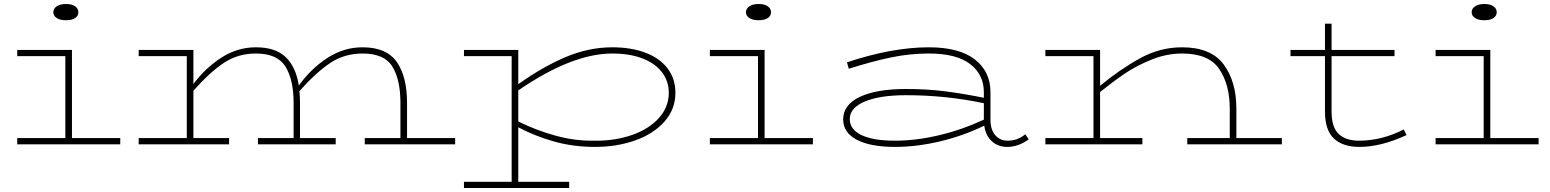

<svg xmlns="http://www.w3.org/2000/svg" viewBox="-20 -720 7736 958"><path d="M246 -659Q246 -677 263 -688.5Q280 -700 309 -700Q339 -700 355 -688.5Q371 -677 371 -659Q371 -641 355 -630Q339 -619 309 -619Q280 -619 263 -630Q246 -641 246 -659ZM580 -31V0H66V-31H306V-440H66V-471H339V-31Z M2251 -31V0H1800V-31H1978V-206Q1978 -322 1938 -387.5Q1898 -453 1789 -453Q1697 -453 1625 -404Q1553 -355 1474 -265Q1477 -237 1477 -206V-31H1655V0H1267V-31H1445V-206Q1445 -322 1404.5 -387.5Q1364 -453 1257 -453Q1166 -453 1095 -405Q1024 -357 945 -267V-31H1123V0H672V-31H912V-440H672V-471H945V-301Q1006 -382 1085.5 -433Q1165 -484 1257 -484Q1355 -484 1406 -434.5Q1457 -385 1471 -293Q1531 -377 1613 -430.5Q1695 -484 1789 -484Q1909 -484 1960 -410.5Q2011 -337 2011 -206V-31Z M3350 -257Q3350 -175 3295.5 -113.5Q3241 -52 3149.5 -19.5Q3058 13 2949 13Q2839 13 2742.5 -14.5Q2646 -42 2566 -85V187H2820V218H2295V187H2533V-440H2295V-471H2566V-300Q2688 -387 2803 -435.5Q2918 -484 3035 -484Q3129 -484 3200.5 -457Q3272 -430 3311 -378.5Q3350 -327 3350 -257ZM3317 -257Q3317 -315 3283 -359.5Q3249 -404 3185.5 -428.5Q3122 -453 3035 -453Q2834 -453 2566 -269V-114Q2652 -71 2750.5 -43.5Q2849 -16 2949 -18Q3049 -17 3133.5 -46.5Q3218 -76 3267.5 -131Q3317 -186 3317 -257Z M3702 -659Q3702 -677 3719 -688.5Q3736 -700 3765 -700Q3795 -700 3811 -688.5Q3827 -677 3827 -659Q3827 -641 3811 -630Q3795 -619 3765 -619Q3736 -619 3719 -630Q3702 -641 3702 -659ZM4036 -31V0H3522V-31H3762V-440H3522V-471H3795V-31Z M5113 -25Q5062 13 5005 13Q4960 13 4929 -15Q4898 -43 4891 -93Q4786 -42 4670 -14.5Q4554 13 4446 13Q4322 13 4254.5 -23Q4187 -59 4187 -124Q4187 -197 4270 -236.5Q4353 -276 4501 -276Q4606 -276 4699 -264Q4792 -252 4889 -232V-260Q4889 -348 4820.5 -400.5Q4752 -453 4615 -453Q4520 -453 4426 -433.5Q4332 -414 4215 -377L4206 -409Q4431 -484 4615 -484Q4766 -484 4844 -423.5Q4922 -363 4922 -260V-123Q4922 -72 4946.5 -45Q4971 -18 5006 -18Q5033 -18 5054.5 -26Q5076 -34 5096 -50ZM4889 -123V-205Q4699 -245 4501 -245Q4370 -245 4295 -213.5Q4220 -182 4220 -126Q4220 -74 4278.5 -46Q4337 -18 4446 -18Q4550 -18 4664.5 -45Q4779 -72 4889 -123Z M6376 -31V0H5904V-31H6116V-178Q6116 -298 6063.5 -375.5Q6011 -453 5878 -453Q5801 -453 5725.5 -422.5Q5650 -392 5592.5 -353Q5535 -314 5469 -261V-31H5680V0H5196V-31H5436V-440H5196V-471H5469V-292Q5568 -374 5668 -429Q5768 -484 5878 -484Q6022 -484 6085.5 -398.5Q6149 -313 6149 -178V-31Z M6998 -46Q6871 13 6763 13Q6680 13 6635.5 -29Q6591 -71 6591 -163V-440H6419V-471H6591V-602H6624V-471H6938V-440H6624V-163Q6624 -85 6659.5 -51.5Q6695 -18 6761 -18Q6874 -18 6984 -74Z M7323 -659Q7323 -677 7340 -688.5Q7357 -700 7386 -700Q7416 -700 7432 -688.5Q7448 -677 7448 -659Q7448 -641 7432 -630Q7416 -619 7386 -619Q7357 -619 7340 -630Q7323 -641 7323 -659ZM7657 -31V0H7143V-31H7383V-440H7143V-471H7416V-31Z"/></svg>

Font: BioRhyme Expanded ExtraLight
Style: Regular
Weight: 275
Width: 7
Designer: Aoife Mooney
Foundry: Aoife Mooney Type
Version: Version 1.000